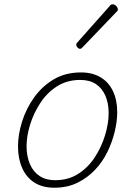

<svg xmlns="http://www.w3.org/2000/svg" viewBox="-20 -857 629 896"><path d="M234 19Q178 19 140.5 -5Q103 -29 83.5 -73Q64 -117 64 -173Q64 -229 83 -289.5Q102 -350 139 -402Q176 -454 230.5 -486.5Q285 -519 358 -519Q411 -519 449 -496.5Q487 -474 507 -432Q527 -390 527 -334Q527 -291 515.5 -243Q504 -195 481.5 -148.5Q459 -102 423.5 -64.5Q388 -27 341 -4Q294 19 234 19ZM237 -16Q299 -16 345.5 -46Q392 -76 423 -124Q454 -172 470.5 -226.5Q487 -281 487 -329Q487 -376 471.5 -411Q456 -446 427 -465Q398 -484 354 -484Q294 -484 247.5 -455Q201 -426 169.5 -378.5Q138 -331 121 -277Q104 -223 104 -174Q104 -128 119.5 -91.5Q135 -55 165 -35.5Q195 -16 237 -16ZM353 -629Q348 -629 342 -635Q336 -641 336 -647Q336 -650 336.5 -652.5Q337 -655 341 -659L492 -829Q495 -834 499 -835.5Q503 -837 507 -837Q511 -837 517 -833.5Q523 -830 526.5 -824Q530 -818 530 -815Q530 -811 529.5 -808.5Q529 -806 524 -802L365 -636Q359 -629 353 -629Z"/></svg>

Font: Playwrite AU QLD Thin
Style: Regular
Weight: 250
Designer: Veronika Burian, José Scaglione
Foundry: TypeTogether
Version: Version 1.002